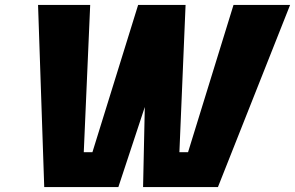

<svg xmlns="http://www.w3.org/2000/svg" viewBox="-20 -757 1194 777"><path d="M159 0 134 -737H345L319 -141H354L539 -737H731L706 -141H741L925 -737H1154L862 0H559L566 -324L459 0Z"/></svg>

Font: Tomorrow
Style: Bold Italic
Weight: 700
Italic angle: -10°
Designer: Tony de Marco, Monica Rizzolli
Foundry: Just in Type
Version: Version 2.002